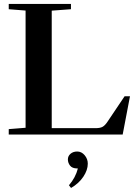

<svg xmlns="http://www.w3.org/2000/svg" viewBox="-20 -683 709 975"><path d="M24.4 0V-27.3L109.9 -34.2V-629.4L24.4 -636.2V-663.1H340.3V-636.2L242.7 -628.9V-32.2H465.3Q488.8 -32.2 501 -39.1Q513.2 -45.9 525.9 -64.9L612.8 -194.3H640.1L603 0ZM340.8 271.5 330.1 257.8Q363.8 218.8 375.5 172.4H372.6Q346.7 172.4 335.7 158Q324.7 143.6 324.7 126.5Q324.7 109.4 338.1 97.9Q351.6 86.4 372.1 86.4Q394 86.4 409.9 105.2Q425.8 124 425.8 147.9Q425.8 180.7 403.1 214.6Q380.4 248.5 340.8 271.5Z"/></svg>

Font: Elstob SemiBold
Style: Regular
Weight: 600
Designer: Peter S. Baker
Version: Version 1.015